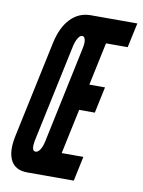

<svg xmlns="http://www.w3.org/2000/svg" viewBox="-83 -793 633 851"><g transform="rotate(10 233.0 -367.5)"><path d="M99 0H309L332.5 -111H235L278 -313H348.5L373.5 -431H303L344 -624H441.5L465.5 -735H255.5Q202.5 -735 165 -696Q127.5 -657 112 -584L20 -151Q4.5 -78.5 25.2 -39.2Q46 0 99 0ZM119.5 -97Q98 -97 109.5 -151L201.5 -584Q207 -609 216 -623.5Q225 -638 234.5 -638Q245 -638 248.2 -623.8Q251.5 -609.5 246.5 -586L154.5 -151Q149.5 -126 140 -111.5Q130.5 -97 119.5 -97Z"/></g></svg>

Font: League Gothic SemiCondensed Italic
Style: Regular
Weight: 400
Width: 4
Designer: The League of Moveable Type
Version: Version 1.600; ttfautohint (v1.8.3)